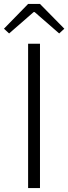

<svg xmlns="http://www.w3.org/2000/svg" viewBox="-36 -950 345 970"><path d="M106 0H166V-729H106ZM10 -781 134 -889H139L263 -781L289 -805L166 -930H106L-16 -805Z"/></svg>

Font: Noto Sans TC Light
Style: Regular
Weight: 300
Designer: Ryoko NISHIZUKA 西塚涼子 (kana, bopomofo & ideographs); Paul D. Hunt (Latin, Greek & Cyrillic); Sandoll Communications 산돌커뮤니
Foundry: Adobe
Version: Version 2.004;hotconv 1.0.118;makeotfexe 2.5.65603